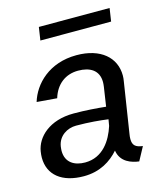

<svg xmlns="http://www.w3.org/2000/svg" viewBox="-105 -760 731 852"><g transform="rotate(-15 260.5 -334.0)"><path d="M144.2 -620H469.2L478.3 -680H153.3ZM18.3 -144.2C16.7 -134.2 15.8 -125 15.8 -115.8C15.8 -36.7 75 11.7 175.8 11.7C250 11.7 301.7 -21.7 337.5 -62.5C345.8 -7.5 395.8 7.5 429.2 11.7L462.5 -50C429.2 -54.2 416.7 -65.8 416.7 -94.2C416.7 -101.7 417.5 -110 419.2 -119.2L455 -349.2C456.7 -358.3 457.5 -367.5 457.5 -375.8C457.5 -458.3 392.5 -515.8 281.7 -515.8C155.8 -515.8 80.8 -438.3 57.5 -360.8L150 -353.3C168.3 -414.2 213.3 -447.5 270.8 -447.5C325 -447.5 365 -425 365 -370C365 -363.3 364.2 -356.7 363.3 -349.2L350 -260.8C310 -265 256.7 -269.2 202.5 -269.2C90.8 -269.2 28.3 -207.5 18.3 -144.2ZM345.8 -204.2 340.8 -175C320.8 -112.5 278.3 -45.8 196.7 -45.8C149.2 -45.8 108.3 -67.5 108.3 -122.5C108.3 -128.3 109.2 -135.8 110 -142.5C117.5 -190 159.2 -214.2 199.2 -214.2C257.5 -214.2 310 -209.2 345.8 -204.2Z"/></g></svg>

Font: Boon Medium
Style: Italic
Weight: 500
Italic angle: -9°
Designer: Sungsit Sawaiwan
Foundry: FontUni
Version: Version 3.0